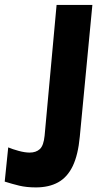

<svg xmlns="http://www.w3.org/2000/svg" viewBox="-100 -518 443 794"><path d="M48.5 257Q9.5 257 -20.5 249.8Q-50.5 242.5 -80.5 233L-66 91.5Q-48.5 99 -22.8 106Q3 113 22.5 113Q49 113 64.8 98.5Q80.5 84 84.5 43L134 -497.5H282L230 47Q223 122.5 200.8 168.8Q178.5 215 140.5 236Q102.5 257 48.5 257Z"/></svg>

Font: Karla ExtraBold
Style: Italic
Weight: 800
Italic angle: -8°
Designer: Jonathan Pinhorn
Version: Version 2.004;gftools[0.9.33]